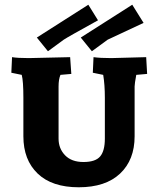

<svg xmlns="http://www.w3.org/2000/svg" viewBox="-20 -782 669 813"><path d="M550 -416V-205Q550 -105 488.5 -47Q427 11 313.5 11Q200 11 139.5 -47Q79 -105 79 -205V-368Q79 -439 72 -465L28 -474L31 -540Q55 -536 102 -536L277 -540L282 -469L236 -465Q228 -446 228 -416V-195Q228 -153 255.5 -124.5Q283 -96 333.5 -96Q384 -96 404 -119.5Q424 -143 424 -195V-368Q424 -423 417 -465L373 -474L376 -540Q404 -536 451 -536L599 -540L603 -469L557 -465Q550 -427 550 -416ZM540 -762 588 -685Q454 -623 436 -614L369 -565L322 -623ZM354 -762 395 -696Q268 -626 250 -614L183 -565L136 -623Z"/></svg>

Font: Andada SC
Style: Bold
Weight: 700
Designer: Carolina Giovagnoli
Foundry: Carolina Giovagnoli
Version: Version 1.003